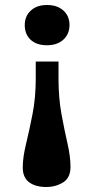

<svg xmlns="http://www.w3.org/2000/svg" viewBox="-20 -546 382 768"><path d="M214 -300V-232Q214 -154 226 -89Q238 -24 250 28Q262 80 262 122Q262 165 232.5 183.5Q203 202 165 202Q122 202 96.5 183Q71 164 71 124Q71 84 84 30.5Q97 -23 110 -89Q123 -155 123 -233V-300ZM168 -526Q209 -526 233.5 -504Q258 -482 258 -446Q258 -410 233.5 -387.5Q209 -365 168 -365Q126 -365 102.5 -387Q79 -409 79 -446Q79 -481 103 -503.5Q127 -526 168 -526Z"/></svg>

Font: Literata
Style: Bold
Weight: 700
Designer: Latin by Veronika Burian and Jose Scaglione. Greek by Irene Vlachou. Cyrillic by Vera Evstafieva.
Foundry: TypeTogether
Version: Version 3.103; ttfautohint (v1.8.4.7-5d5b);gftools[0.9.29]